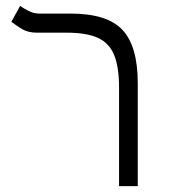

<svg xmlns="http://www.w3.org/2000/svg" viewBox="-20 -632 626 652"><path d="M447.8 -349.6V0H384.3V-334Q384.3 -404.8 367.4 -445.6Q350.6 -486.3 312 -503.7Q273.4 -521 207 -521H106Q75.2 -521 54.7 -533.4Q34.2 -545.9 18.6 -558.1L48.3 -611.8Q59.6 -604 76.9 -595Q94.2 -585.9 114.3 -585.9H219.7Q343.8 -585.9 395.8 -530.5Q447.8 -475.1 447.8 -349.6Z"/></svg>

Font: CaskaydiaCove NFP Light
Style: Regular
Weight: 300
Designer: Aaron Bell
Foundry: Saja Typeworks
Version: Version 2111.001; VTT 6.35;Nerd Fonts 3.1.1